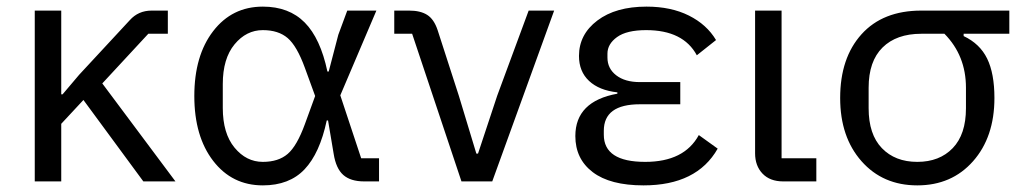

<svg xmlns="http://www.w3.org/2000/svg" viewBox="-20 -548 3094 580"><path d="M85 0V-516H165V-263H169L219 -322L372 -487Q398 -516 438 -516H487V-446H428L289 -296L510 0H413L232 -246L165 -174V0Z M774 12Q681 12 624 -62Q567 -136 567 -258Q567 -380 624 -454Q681 -528 774 -528Q853 -528 900.5 -480Q948 -432 969 -332H973L1002 -443L1029 -516H1117L1008 -260L1071 -70H1125V0H1080Q1039 0 1017 -19.5Q995 -39 988 -83L971 -184H967Q946 -85 900 -36.5Q854 12 774 12ZM774 -59Q821 -59 849 -83Q877 -107 901 -173L932 -258L901 -343Q877 -409 849 -433Q821 -457 774 -457Q724 -457 688.5 -414Q653 -371 653 -294V-222Q653 -145 688.5 -102Q724 -59 774 -59Z M1374 0 1225 -446H1171V-516H1216Q1250 -516 1270.5 -503Q1291 -490 1302 -457L1366 -259L1419 -84H1424L1482 -259L1577 -516H1654L1467 0Z M1924 12Q1823 12 1770.5 -28Q1718 -68 1718 -137Q1718 -242 1845 -265V-269Q1790 -275 1759.5 -303.5Q1729 -332 1729 -379Q1729 -444 1784.5 -486Q1840 -528 1933 -528Q2007 -528 2061 -501Q2115 -474 2143 -427L2085 -381Q2044 -457 1932 -457Q1873 -457 1844 -436Q1815 -415 1815 -386V-374Q1815 -341 1841.5 -320.5Q1868 -300 1913 -300H2035V-233H1913Q1804 -233 1804 -153V-141Q1804 -59 1929 -59Q2047 -59 2091 -140L2148 -99Q2085 12 1924 12Z M2346 0Q2306 0 2283.5 -23.5Q2261 -47 2261 -85V-516H2341V-70H2446V0Z M2518 -252Q2518 -373 2582.5 -444.5Q2647 -516 2763 -516H3029V-446H2891V-439Q2940 -416 2962 -371Q2984 -326 2984 -252Q2984 -134 2919.5 -61Q2855 12 2751 12Q2647 12 2582.5 -61Q2518 -134 2518 -252ZM2898 -221V-283Q2898 -380 2833 -446H2763Q2688 -446 2646 -404.5Q2604 -363 2604 -283V-221Q2604 -142 2644 -100.5Q2684 -59 2751 -59Q2818 -59 2858 -100.5Q2898 -142 2898 -221Z"/></svg>

Font: Anuphan
Style: Regular
Weight: 400
Designer: Mike Abbink, Paul van der Laan, Pieter van Rosmalen, Mint Tantisuwanna
Foundry: Bold Monday; Cadson Demak
Version: Version 3.002;hotconv 1.0.109;makeotfexe 2.5.65596